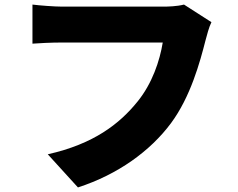

<svg xmlns="http://www.w3.org/2000/svg" viewBox="-20 -763 1040 840"><path d="M905 -666 785 -743C754 -735 715 -734 693 -734C631 -734 337 -734 252 -734C219 -734 153 -739 122 -743V-572C148 -574 203 -577 252 -577C337 -577 630 -577 692 -577C679 -497 646 -398 582 -319C503 -221 390 -133 189 -88L321 57C497 0 638 -103 728 -224C814 -340 855 -492 879 -586C885 -608 894 -644 905 -666Z"/></svg>

Font: Noto Sans TC Black
Style: Regular
Weight: 900
Designer: Ryoko NISHIZUKA 西塚涼子 (kana, bopomofo & ideographs); Paul D. Hunt (Latin, Greek & Cyrillic); Sandoll Communications 산돌커뮤니
Foundry: Adobe
Version: Version 2.004;hotconv 1.0.118;makeotfexe 2.5.65603